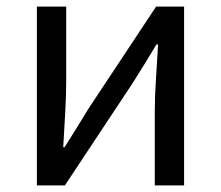

<svg xmlns="http://www.w3.org/2000/svg" viewBox="-20 -563 671 583"><path d="M92 0V-543H181V-316Q181 -273 178 -220.5Q175 -168 172 -116H176Q192 -141 212.5 -174Q233 -207 248 -232L454 -543H539V0H450V-227Q450 -270 453.5 -322.5Q457 -375 460 -428H455Q440 -403 419.5 -369.5Q399 -336 383 -311L177 0Z"/></svg>

Font: Noto Sans TC
Style: Regular
Weight: 400
Designer: Ryoko NISHIZUKA  (kana, bopomofo & ideographs); Paul D. Hunt (Latin, Greek & Cyrillic); Sandoll Communications , Soo-you
Foundry: Adobe
Version: Version 2.004-H2;hotconv 1.0.118;makeotfexe 2.5.65603